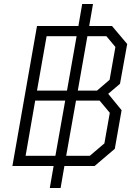

<svg xmlns="http://www.w3.org/2000/svg" viewBox="-20 -830 678 960"><path d="M521 -361 588 -279 554 -86 453 0H302L283 110H229L248 0H42L165 -700H372L391 -810H445L426 -700H540L616 -610L580 -411ZM165 -377H315L363 -649H213ZM417 -649 369 -377H465L528 -431L557 -595L512 -649ZM257 -51 306 -327H156L108 -51ZM478 -327H360L311 -51H429L502 -113L529 -266Z"/></svg>

Font: Chakra Petch Light
Style: Italic
Weight: 300
Italic angle: -10°
Designer: Katatrad Aksorn Co.,Ltd.
Foundry: Cadson Demak Co.,Ltd.
Version: Version 1.000; ttfautohint (v1.6)